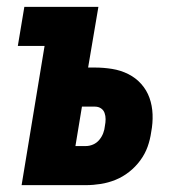

<svg xmlns="http://www.w3.org/2000/svg" viewBox="-20 -540 540 560"><path d="M43 0 110 -406H32L51 -520H267L237 -343H257Q282 -343 307 -339Q332 -335 354 -324Q376 -313 392 -295Q408 -277 416 -254.5Q424 -232 425 -206.5Q426 -181 421 -155Q418 -133 410.5 -112Q403 -91 389 -72Q375 -53 356.5 -38.5Q338 -24 317 -15.5Q296 -7 274 -3.5Q252 0 230 0ZM200 -114H230Q241 -114 251.5 -118.5Q262 -123 269.5 -132Q277 -141 281 -151.5Q285 -162 286 -173Q288 -183 288 -192.5Q288 -202 285 -210.5Q282 -219 274.5 -224Q267 -229 257 -229H219Z"/></svg>

Font: Iosevka Term Curly Hv Obl
Style: Regular
Weight: 900
Italic angle: -9°
Designer: Belleve Invis
Foundry: Belleve Invis
Version: Version 32.3.0